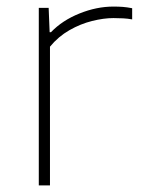

<svg xmlns="http://www.w3.org/2000/svg" viewBox="-20 -564 430 584"><path d="M98 0V-540H128L131 -466H135Q169.5 -502 221.8 -523Q274 -544 325 -544Q341 -544 353.8 -543Q366.5 -542 382 -539V-505Q368.5 -507.5 354.8 -508.2Q341 -509 325 -509Q295.5 -509 260.2 -500.2Q225 -491.5 191.2 -472.2Q157.5 -453 132 -422V0Z"/></svg>

Font: Encode Sans Exp Th
Style: Regular
Weight: 100
Width: 7
Designer: Multiple Designers
Foundry: Impallari Type
Version: Version 3.002; ttfautohint (v1.8.3) -l 8 -r 50 -G 200 -x 14 